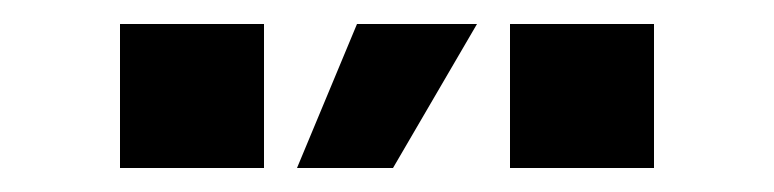

<svg xmlns="http://www.w3.org/2000/svg" viewBox="-20 -710 645 160"><path d="M405 -690V-570H525V-690ZM80 -690V-570H200V-690ZM277.5 -690 227.5 -570H307.5L377.5 -690Z"/></svg>

Font: Abibas
Style: Medium
Weight: 500
Version: Version 0.3